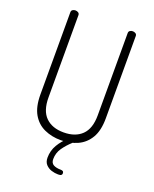

<svg xmlns="http://www.w3.org/2000/svg" viewBox="-168 -824 891 1114"><g transform="rotate(20 278.0 -266.5)"><path d="M277 6Q221 6 175 -15Q129 -36 102.5 -81.5Q76 -127 76 -203V-711Q76 -721 83.5 -726Q91 -731 101 -731Q110 -731 118 -726Q126 -721 126 -711V-203Q126 -121 166 -81.5Q206 -42 277 -42Q349 -42 389.5 -81.5Q430 -121 430 -203V-711Q430 -721 437.5 -726Q445 -731 455 -731Q464 -731 472 -726Q480 -721 480 -711V-203Q480 -127 453 -81.5Q426 -36 380 -15Q334 6 277 6ZM331 198Q310 198 289.5 191.5Q269 185 254.5 169.5Q240 154 240 127Q240 84 261.5 47.5Q283 11 318 -19L347 -3Q316 25 295 55.5Q274 86 274 124Q274 148 291 157.5Q308 167 337 167Q345 167 350 170.5Q355 174 355 183Q355 190 350 194Q345 198 331 198Z"/></g></svg>

Font: Dosis Light
Style: Regular
Weight: 300
Designer: EdgarTolentino, PabloImpallari, IginoMarini
Foundry: EdgarTolentino, PabloImpallari, IginoMarini
Version: Version 3.001; ttfautohint (v1.8.2)